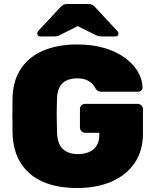

<svg xmlns="http://www.w3.org/2000/svg" viewBox="-20 -933 776 963"><path d="M367 10Q268 10 197 -20.5Q126 -51 86 -112Q46 -173 43 -263Q42 -305 42 -353.5Q42 -402 43 -445Q46 -532 86.5 -591Q127 -650 199 -680Q271 -710 367 -710Q444 -710 504 -692Q564 -674 606.5 -643Q649 -612 671.5 -573.5Q694 -535 695 -494Q695 -485 688.5 -479Q682 -473 673 -473H489Q479 -473 473 -476Q467 -479 462 -485Q457 -495 446.5 -508Q436 -521 417 -530.5Q398 -540 367 -540Q320 -540 294 -516Q268 -492 266 -440Q263 -356 266 -268Q268 -211 295.5 -185.5Q323 -160 370 -160Q401 -160 425.5 -170Q450 -180 464 -201.5Q478 -223 478 -257V-267H407Q396 -267 388.5 -275Q381 -283 381 -293V-386Q381 -397 388.5 -404.5Q396 -412 407 -412H670Q681 -412 689 -404.5Q697 -397 697 -386V-264Q697 -176 655 -115Q613 -54 539 -22Q465 10 367 10ZM182 -750Q167 -750 167 -765Q167 -773 173 -779L280 -894Q290 -905 298 -909Q306 -913 316 -913H424Q434 -913 442 -909Q450 -905 460 -894L567 -779Q574 -773 574 -765Q574 -750 558 -750H497Q488 -750 479 -751Q470 -752 460 -757L370 -802L280 -757Q271 -752 261.5 -751Q252 -750 243 -750Z"/></svg>

Font: Rubik ExtraBold
Style: Regular
Weight: 800
Designer: Hubert and Fischer
Foundry: Hubert and Fischer
Version: Version 2.300;gftools[0.9.30]